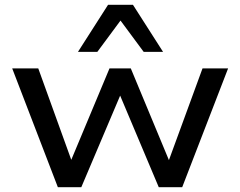

<svg xmlns="http://www.w3.org/2000/svg" viewBox="-20 -783 1005 803"><path d="M222 0 31 -497H140L279 -112H277L438 -497H527L687 -112H686L827 -497H934L742 0H644L480 -389H485L320 0ZM306 -566 432 -763H536L662 -566H581L484 -697L387 -566Z"/></svg>

Font: Nunito Sans 7pt SemiExpanded Medium
Style: Regular
Weight: 500
Width: 6
Designer: Vernon Adams
Foundry: Vernon Adams
Version: Version 3.101;gftools[0.9.27]